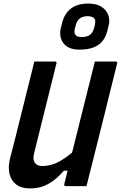

<svg xmlns="http://www.w3.org/2000/svg" viewBox="-20 -1046 679 1079"><path d="M149 13Q99 13 70 -10Q41 -33 33 -71Q25 -109 36 -154Q65 -265 92.5 -377Q120 -489 148 -600Q154 -625 160.5 -650Q167 -675 173 -700H289Q301 -700 297 -689L171 -182Q163 -149 176 -131Q189 -113 217 -113Q256 -113 293 -128.5Q330 -144 385 -188Q417 -316 449 -444Q481 -572 513 -700H630Q642 -700 638 -689Q602 -544 566 -398.5Q530 -253 493 -107Q486 -79 479 -51.5Q472 -24 466 0H349Q344 0 342 -3.5Q340 -7 341 -11Q350 -47 360 -87H339Q299 -39 252.5 -13Q206 13 149 13ZM476 -1026Q523 -1026 551 -1007.5Q579 -989 589 -960Q599 -931 590 -900L583 -871Q568 -816 529.5 -791.5Q491 -767 427 -767Q363 -767 336 -804Q309 -841 323 -893L330 -921Q359 -1026 476 -1026ZM472 -955Q418 -955 406 -905L401 -887Q398 -876 398.5 -865.5Q399 -855 405 -849Q410 -842 419.5 -840Q429 -838 442 -838Q496 -838 508 -887L513 -905Q515 -916 515.5 -925.5Q516 -935 511 -941Q500 -955 472 -955Z"/></svg>

Font: Recursive Mn Lnr St SmB
Style: Italic
Weight: 600
Italic angle: -15°
Monospace: yes
Version: Version 1.079;hotconv 1.0.112;makeotfexe 2.5.65598; ttfautoh